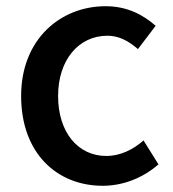

<svg xmlns="http://www.w3.org/2000/svg" viewBox="-20 -584 557 618"><path d="M311 14C374 14 439 -10 490 -55L442 -132C409 -103 368 -82 322 -82C231 -82 167 -158 167 -275C167 -391 233 -469 326 -469C363 -469 394 -452 424 -426L481 -501C441 -536 390 -564 320 -564C175 -564 48 -458 48 -275C48 -92 162 14 311 14Z"/></svg>

Font: GenYoGothic2 TW M
Style: Regular
Weight: 500
Version: Version 2.100;PS 2.1;hotconv 16.6.51;makeotf.lib2.5.65220 DE